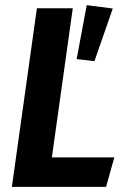

<svg xmlns="http://www.w3.org/2000/svg" viewBox="-20 -724 492 744"><path d="M181 -114H423L391 0H26L123 -692H262ZM417 -691 346 -487 277 -495 316 -704Z"/></svg>

Font: Fira Sans Condensed SemiBold
Style: Italic
Weight: 600
Width: 3
Italic angle: -8°
Designer: bBox Type GmbH & Carrois Corporate GbR & Edenspiekermann AG
Foundry: bBox Type GmbH & Carrois Corporate GbR & Edenspiekermann AG
Version: Version 4.301